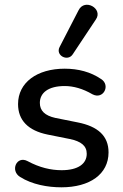

<svg xmlns="http://www.w3.org/2000/svg" viewBox="-20 -790 524 819"><path d="M389 -707C421 -753 341 -799 315 -746L234 -589C216 -553 269 -526 290 -558ZM242 9C363 9 443 -47 443 -140C443 -210 398 -251 311 -268L216 -287C171 -297 150 -318 150 -351C150 -394 186 -423 256 -423C293 -423 333 -412 374 -388C421 -363 453 -427 411 -453C367 -483 314 -497 256 -497C138 -497 57 -438 57 -346C57 -277 100 -233 183 -216L278 -197C326 -187 350 -168 350 -134C350 -92 314 -64 243 -64C197 -64 149 -75 97 -103C51 -127 22 -62 66 -35C117 -3 183 9 242 9Z"/></svg>

Font: Nunito SemiBold
Style: Regular
Weight: 600
Designer: Vernon Adams
Foundry: Vernon Adams
Version: Version 3.602